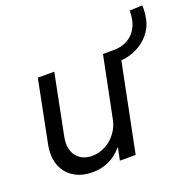

<svg xmlns="http://www.w3.org/2000/svg" viewBox="-121 -802 954 937"><g transform="rotate(-20 356.0 -333.5)"><path d="M641.1 -626Q645 -645 645 -671.9L710.9 -674.8Q711.9 -669.9 711.9 -658.2Q711.9 -633.3 706.1 -605Q697.8 -564.5 670.9 -531.7Q644 -499 605.5 -480Q566.9 -460.9 523.9 -458L431.6 0H349.6L362.8 -63.5H359.9Q299.8 7.8 206.1 7.8Q156.2 7.8 119.4 -11.7Q82.5 -31.2 62.5 -66.4Q42.5 -101.6 42.5 -147.5Q42.5 -168.9 46.9 -191.4L111.8 -517.6H197.3L133.8 -198.7Q130.9 -182.6 130.9 -168Q130.9 -138.7 143.1 -116Q155.3 -93.3 178 -80.6Q200.7 -67.9 231 -67.9Q267.1 -67.9 300 -85.2Q333 -102.5 355.7 -132.6Q378.4 -162.6 385.7 -198.7L450.2 -517.6H506.8Q559.1 -517.6 594.7 -546.1Q630.4 -574.7 641.1 -626Z"/></g></svg>

Font: Reddit Sans Chocolate
Style: Italic
Weight: 400
Italic angle: -11.25°
Designer: Stephen Hutchings
Version: Version 1.013